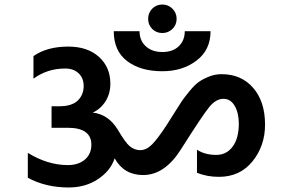

<svg xmlns="http://www.w3.org/2000/svg" viewBox="-20 -828 1276 849"><path d="M781 -169Q709 -54 613 -54Q528 -54 487 -128Q469 -73 413.5 -36Q358 1 284 1Q182 1 103 -42V-152Q191 -98 280 -98Q327 -98 355.5 -122.5Q384 -147 384 -188Q384 -263 279 -263H208V-358H240Q298 -358 324 -383.5Q350 -409 350 -448Q350 -482 328 -503.5Q306 -525 268 -525Q189 -525 128 -480V-580Q188 -622 282 -622Q367 -622 417.5 -576.5Q468 -531 468 -458Q468 -414 446.5 -380Q425 -346 390 -330Q458 -323 500 -256Q534 -198 553 -182Q575 -164 600 -164Q627 -164 652 -189Q677 -214 715 -272Q725 -287 748.5 -325Q772 -363 783.5 -380Q795 -397 818 -425Q841 -453 859.5 -466Q878 -479 904.5 -489.5Q931 -500 960 -500Q1047 -500 1099.5 -439.5Q1152 -379 1152 -277Q1152 -183 1096.5 -114.5Q1041 -46 948 -46Q895 -46 851 -64V-166Q886 -143 936 -143Q982 -143 1009 -180Q1036 -217 1036 -281Q1036 -328 1018 -359.5Q1000 -391 968 -391Q935 -391 905.5 -355Q876 -319 781 -169ZM635 -745Q635 -771 653 -789.5Q671 -808 698 -808Q724 -808 742.5 -789.5Q761 -771 761 -745Q761 -718 742.5 -700Q724 -682 698 -682Q671 -682 653 -700Q635 -718 635 -745ZM698 -513Q601 -513 542 -558Q483 -603 483 -690H597Q597 -649 624.5 -623.5Q652 -598 698 -598Q744 -598 770.5 -623.5Q797 -649 797 -690H911Q911 -607 849 -560Q787 -513 698 -513Z"/></svg>

Font: Hind SemiBold
Style: Regular
Weight: 600
Designer: Manushi Parikh, Satya Rajpurohit
Foundry: Indian Type Foundry
Version: Version 2.001;PS 1.0;hotconv 1.0.79;makeotf.lib2.5.61930; tt